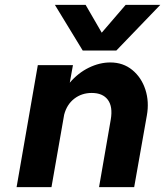

<svg xmlns="http://www.w3.org/2000/svg" viewBox="-20 -767 677 787"><path d="M457 -560H319L205 -747H331L397 -633L495 -747H637ZM434 -277Q443 -330 422 -358Q401 -386 356 -386Q315 -386 284.5 -362.5Q254 -339 243 -297L191 0H48L135 -500H279L266 -428Q300 -468 344 -489.5Q388 -511 432 -511Q485 -511 522.5 -480Q560 -449 576 -399.5Q592 -350 582 -294L530 0H386Z"/></svg>

Font: Overused Grotesk
Style: Bold Italic
Weight: 700
Italic angle: -10°
Version: Version 0.003